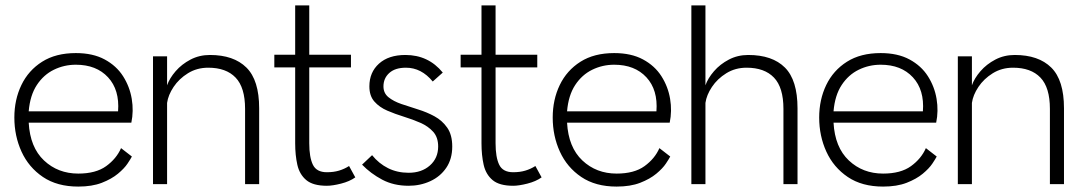

<svg xmlns="http://www.w3.org/2000/svg" viewBox="-20 -680 3996 709"><path d="M467 -102Q463 -94 451 -76Q439 -58 415.5 -38.5Q392 -19 356 -5Q320 9 269 9Q191 9 138.5 -26.5Q86 -62 59.5 -120Q33 -178 33 -246Q33 -312 59 -366Q85 -420 135.5 -452Q186 -484 260 -484Q323 -484 366.5 -460.5Q410 -437 434.5 -398.5Q459 -360 466.5 -315Q474 -270 465 -227H86Q91 -136 142.5 -87.5Q194 -39 269 -39Q334 -39 372 -66.5Q410 -94 427 -133ZM260 -441Q217 -441 179 -422.5Q141 -404 116 -366Q91 -328 86 -269H416Q422 -348 379 -394.5Q336 -441 260 -441Z M545 0V-472H597V-365Q606 -391 628.5 -417Q651 -443 683.5 -460Q716 -477 755 -477Q843 -477 890 -430.5Q937 -384 937 -280V0H885V-278Q885 -357 850 -393.5Q815 -430 749 -430Q707 -430 674 -409.5Q641 -389 621 -359Q601 -329 597 -300V0Z M1187 6Q1136 6 1111 -15Q1086 -36 1078 -71.5Q1070 -107 1070 -151V-431H993V-478H1070V-660H1122V-478H1276V-431H1122V-151Q1122 -99 1135.5 -71.5Q1149 -44 1187 -44Q1212 -44 1232 -50Q1252 -56 1269 -67L1292 -25Q1271 -10 1239.5 -2Q1208 6 1187 6Z M1489 6Q1434 6 1391.5 -16.5Q1349 -39 1317 -72L1354 -107Q1379 -76 1413 -59Q1447 -42 1489 -42Q1537 -42 1567.5 -69Q1598 -96 1598 -139Q1598 -173 1579.5 -193.5Q1561 -214 1532.5 -226.5Q1504 -239 1471.5 -249Q1439 -259 1410 -271.5Q1381 -284 1362.5 -305Q1344 -326 1344 -361Q1344 -413 1379.5 -445Q1415 -477 1477 -477Q1562 -477 1615 -412L1578 -379Q1536 -430 1479 -430Q1439 -430 1417.5 -410.5Q1396 -391 1396 -361Q1396 -336 1414.5 -321Q1433 -306 1462 -296Q1491 -286 1523.5 -276Q1556 -266 1584.5 -250.5Q1613 -235 1631.5 -208.5Q1650 -182 1650 -139Q1650 -93 1628 -60.5Q1606 -28 1569 -11Q1532 6 1489 6Z M1875 6Q1824 6 1799 -15Q1774 -36 1766 -71.5Q1758 -107 1758 -151V-431H1681V-478H1758V-660H1810V-478H1964V-431H1810V-151Q1810 -99 1823.5 -71.5Q1837 -44 1875 -44Q1900 -44 1920 -50Q1940 -56 1957 -67L1980 -25Q1959 -10 1927.5 -2Q1896 6 1875 6Z M2455 -102Q2451 -94 2439 -76Q2427 -58 2403.5 -38.5Q2380 -19 2344 -5Q2308 9 2257 9Q2179 9 2126.5 -26.5Q2074 -62 2047.5 -120Q2021 -178 2021 -246Q2021 -312 2047 -366Q2073 -420 2123.5 -452Q2174 -484 2248 -484Q2311 -484 2354.5 -460.5Q2398 -437 2422.5 -398.5Q2447 -360 2454.5 -315Q2462 -270 2453 -227H2074Q2079 -136 2130.5 -87.5Q2182 -39 2257 -39Q2322 -39 2360 -66.5Q2398 -94 2415 -133ZM2248 -441Q2205 -441 2167 -422.5Q2129 -404 2104 -366Q2079 -328 2074 -269H2404Q2410 -348 2367 -394.5Q2324 -441 2248 -441Z M2533 0V-660H2585V-365Q2594 -391 2616.5 -417Q2639 -443 2671.5 -460Q2704 -477 2743 -477Q2832 -477 2878.5 -430.5Q2925 -384 2925 -280V0H2873V-278Q2873 -357 2838 -393.5Q2803 -430 2737 -430Q2695 -430 2662 -409.5Q2629 -389 2609 -359Q2589 -329 2585 -300V0Z M3439 -102Q3435 -94 3423 -76Q3411 -58 3387.5 -38.5Q3364 -19 3328 -5Q3292 9 3241 9Q3163 9 3110.5 -26.5Q3058 -62 3031.5 -120Q3005 -178 3005 -246Q3005 -312 3031 -366Q3057 -420 3107.5 -452Q3158 -484 3232 -484Q3295 -484 3338.5 -460.5Q3382 -437 3406.5 -398.5Q3431 -360 3438.5 -315Q3446 -270 3437 -227H3058Q3063 -136 3114.5 -87.5Q3166 -39 3241 -39Q3306 -39 3344 -66.5Q3382 -94 3399 -133ZM3232 -441Q3189 -441 3151 -422.5Q3113 -404 3088 -366Q3063 -328 3058 -269H3388Q3394 -348 3351 -394.5Q3308 -441 3232 -441Z M3517 0V-472H3569V-365Q3578 -391 3600.5 -417Q3623 -443 3655.5 -460Q3688 -477 3727 -477Q3815 -477 3862 -430.5Q3909 -384 3909 -280V0H3857V-278Q3857 -357 3822 -393.5Q3787 -430 3721 -430Q3679 -430 3646 -409.5Q3613 -389 3593 -359Q3573 -329 3569 -300V0Z"/></svg>

Font: Lil Grotesk Light
Style: Regular
Weight: 300
Designer: Bastien Sozeau
Foundry: NBR — Bastien Sozeau
Version: Version 3.003; ttfautohint (v1.8.4.7-5d5b);gftools[0.9.33]